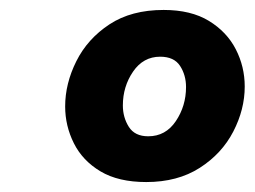

<svg xmlns="http://www.w3.org/2000/svg" viewBox="-20 -772 512 386"><path d="M274 -406Q218 -406 182 -427.5Q146 -449 128.5 -484Q111 -519 111 -558Q111 -604 133.5 -649Q156 -694 200 -723Q244 -752 309 -752Q364 -752 400 -730Q436 -708 454 -673Q472 -638 472 -598Q472 -552 449 -507.5Q426 -463 381.5 -434.5Q337 -406 274 -406ZM278 -498Q313 -498 333.5 -528.5Q354 -559 354 -597Q354 -621 342 -639.5Q330 -658 302 -658Q268 -658 247.5 -628Q227 -598 227 -560Q227 -536 239 -517Q251 -498 278 -498Z"/></svg>

Font: Be Vietnam Pro
Style: Bold Italic
Weight: 700
Italic angle: -12°
Designer: Lam Bao, Tony Le, Vietanh Nguyen
Foundry: Yellow Type Foundry
Version: Version 1.002; ttfautohint (v1.8.3)